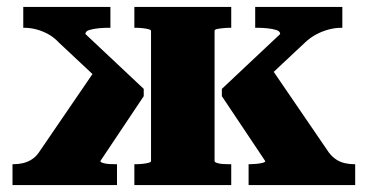

<svg xmlns="http://www.w3.org/2000/svg" viewBox="-20 -533 1059 553"><path d="M1003 0H696V-60H699Q707 -60 718 -61Q729 -62 736.5 -64Q744 -66 744 -69L619 -256V-277L787 -435Q787 -443 776 -446.5Q765 -450 750 -451.5Q735 -453 722 -453H715V-513H966V-453H964Q945 -453 926.5 -448Q908 -443 891 -434Q874 -425 859 -411L714 -275L752 -350L927 -94Q937 -81 948.5 -73.5Q960 -66 973.5 -63Q987 -60 1001 -60H1003ZM16 0V-60H18Q32 -60 45.5 -63Q59 -66 71 -73.5Q83 -81 92 -94L267 -350L294 -275L149 -411Q136 -425 120 -434Q104 -443 86 -448Q68 -453 49 -453H47V-513H298V-453H291Q279 -453 263.5 -451.5Q248 -450 237 -446.5Q226 -443 226 -435L394 -277V-256L269 -69Q269 -66 277 -63.5Q285 -61 295.5 -60.5Q306 -60 314 -60H317V0ZM367 -453V-513H646V-453H643Q634 -453 623.5 -452Q613 -451 605.5 -449.5Q598 -448 598 -444V-69Q598 -66 605.5 -63.5Q613 -61 623.5 -60.5Q634 -60 643 -60H646V0H367V-60H370Q379 -60 389.5 -61Q400 -62 407.5 -64Q415 -66 415 -69V-444Q415 -447 407.5 -449Q400 -451 389.5 -452Q379 -453 370 -453Z"/></svg>

Font: Roboto Serif 36pt
Style: Bold
Weight: 700
Version: Version 1.008